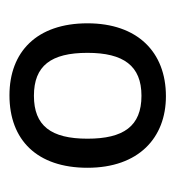

<svg xmlns="http://www.w3.org/2000/svg" viewBox="-2 -760 379 416"><g transform="rotate(-90 188.0 -552.5)"><path d="M345 -553C345 -663 283 -722 189 -722C92 -722 32 -662 32 -553C32 -442 97 -383 187 -383C283 -383 345 -445 345 -553ZM95 -553C95 -632 123 -669 188 -669C253 -669 281 -632 281 -553C281 -475 253 -436 188 -436C122 -436 95 -475 95 -553Z"/></g></svg>

Font: Noto Sans Sunuwar
Style: Regular
Weight: 400
Designer: Anshuman Pandey
Foundry: Jamra Patel LLC
Version: Version 1.000